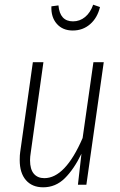

<svg xmlns="http://www.w3.org/2000/svg" viewBox="-20 -787 513 818"><path d="M64 -105Q64 -127 66 -139L120 -522H165L111 -137Q108 -119 108 -104Q108 -66 124 -47Q140 -28 169 -28Q258 -28 332 -199L378 -522H422L348 0H312L327 -132Q295 -66 256 -27.5Q217 11 164 11Q117 11 90.5 -19.5Q64 -50 64 -105ZM199 -760 229 -764Q235 -696 291 -696Q320 -696 342.5 -714.5Q365 -733 377 -767L406 -757Q395 -711 364 -684Q333 -657 290 -657Q247 -657 222 -685.5Q197 -714 199 -760Z"/></svg>

Font: Fira Sans Extra Condensed ExtraLight
Style: Italic
Weight: 275
Width: 3
Italic angle: -8°
Designer: Carrois Corporate & Edenspiekermann AG
Foundry: Carrois Corporate GbR & Edenspiekermann AG
Version: Version 4.203